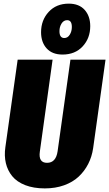

<svg xmlns="http://www.w3.org/2000/svg" viewBox="-20 -1027 606 1066"><path d="M361.8 -1006.8Q418.9 -1006.8 450 -972.2Q481 -937.5 481 -881.8Q481 -814.9 439 -769.5Q397 -724.1 327.1 -724.1Q270 -724.1 239 -758.3Q208 -792.5 208 -848.1Q208 -915 250.2 -960.9Q292.5 -1006.8 361.8 -1006.8ZM353 -915Q333.5 -915 321.8 -896.5Q310.1 -877.9 310.1 -854Q310.1 -815.9 336.9 -815.9Q356 -815.9 367.4 -834.5Q378.9 -853 378.9 -877Q378.9 -915 353 -915ZM565.9 -695.8 497.1 -204.1Q490.2 -156.7 469.7 -116.7Q449.2 -76.7 416.5 -46.1Q383.8 -15.6 335.7 1.7Q287.6 19 229 19Q166.5 19 120.1 1Q73.7 -17.1 47.9 -48.8Q22 -80.6 12.5 -121.3Q2.9 -162.1 9.8 -210L78.1 -695.8H272L201.2 -185.1Q192.4 -123 241.2 -123Q290.5 -123 299.8 -187L371.1 -695.8Z"/></svg>

Font: Fira Sans Compressed Heavy
Style: Italic
Weight: 900
Width: 3
Italic angle: -8°
Designer: Carrois Corporate & Edenspiekermann AG
Foundry: Carrois Corporate GbR & Edenspiekermann AG
Version: Version 4.203;PS 004.203;hotconv 1.0.88;makeotf.lib2.5.64775